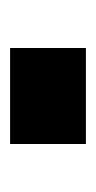

<svg xmlns="http://www.w3.org/2000/svg" viewBox="75 -265 190 380"><g transform="rotate(90 170.0 -75.0)"><path d="M75 0V-150H265V0Z"/></g></svg>

Font: Xolonium
Style: Bold
Weight: 700
Designer: Severin Meyer
Version: Version 4.2